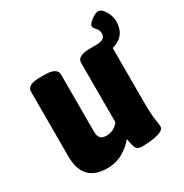

<svg xmlns="http://www.w3.org/2000/svg" viewBox="-157 -781 870 910"><g transform="rotate(-30 278.0 -325.5)"><path d="M172 8Q39 8 39 -134V-487Q39 -525 108 -525H134Q203 -525 203 -487V-172Q203 -151 212.5 -139.5Q222 -128 245 -128Q286 -128 313 -162V-487Q313 -525 383 -525H408Q478 -525 478 -487V-173Q478 -127 480.5 -102Q483 -77 485.5 -63.5Q488 -50 488 -39Q488 -22 466 -13.5Q444 -5 416 -2Q388 1 369 1Q342 1 334.5 -12Q327 -25 320 -66Q296 -36 258 -14Q220 8 172 8ZM419 -467 381 -525H413Q444 -525 456 -533.5Q468 -542 468 -559Q468 -573 462 -582Q456 -591 449.5 -597.5Q443 -604 443 -612Q443 -620 454 -631Q465 -642 479.5 -650.5Q494 -659 503 -659Q518 -659 530 -644.5Q542 -630 549 -611Q556 -592 556 -576Q556 -467 419 -467Z"/></g></svg>

Font: Asap Semi Condensed ExtraBold
Style: Regular
Weight: 800
Width: 4
Designer: Pablo Cosgaya
Foundry: Omnibus-Type
Version: Version 3.001; ttfautohint (v1.8.4.7-5d5b)